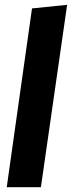

<svg xmlns="http://www.w3.org/2000/svg" viewBox="-20 -778 299 798"><path d="M150 0H8L113 -743L259 -758Z"/></svg>

Font: Fira Sans Condensed ExtraBold
Style: Italic
Weight: 800
Width: 3
Italic angle: -8°
Designer: bBox Type GmbH & Carrois Corporate GbR & Edenspiekermann AG
Foundry: bBox Type GmbH & Carrois Corporate GbR & Edenspiekermann AG
Version: Version 4.301